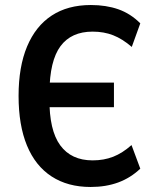

<svg xmlns="http://www.w3.org/2000/svg" viewBox="-20 -735 621 765"><path d="M341 10Q250 10 185.5 -32Q121 -74 87.5 -155Q54 -236 54 -353Q54 -469 88 -550Q122 -631 186 -673Q250 -715 342 -715Q403 -715 451.5 -698Q500 -681 539 -642L505 -548Q468 -580 431 -594.5Q394 -609 349 -609Q264 -609 221 -551Q178 -493 177 -367L156 -406H434V-308H155L177 -342Q176 -216 220 -156Q264 -96 349 -96Q394 -96 431 -110.5Q468 -125 504 -157L539 -63Q500 -26 451 -8Q402 10 341 10Z"/></svg>

Font: Nunito Sans 10pt Condensed
Style: Bold
Weight: 700
Width: 3
Designer: Vernon Adams
Foundry: Vernon Adams
Version: Version 3.101;gftools[0.9.27]